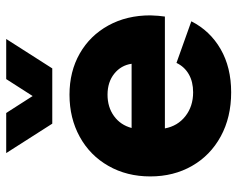

<svg xmlns="http://www.w3.org/2000/svg" viewBox="-94 -672 779 631"><g transform="rotate(-90 295.5 -356.5)"><path d="M31.2 -252Q31.2 -329.1 65.7 -389.6Q100.1 -450.2 161.4 -483.9Q222.7 -517.6 299.8 -517.6Q376 -517.6 435.1 -483.9Q494.1 -450.2 527.3 -389.9Q560.5 -329.6 560.5 -252Q559.6 -223.6 556.6 -204.1H189Q196.8 -162.1 229.2 -136.7Q261.7 -111.3 307.6 -111.3Q342.3 -111.3 366.9 -125.5Q391.6 -139.6 404.3 -166L541 -117.2Q509.8 -55.7 449.7 -21Q389.6 13.7 307.6 13.7Q225.6 13.7 162.8 -20.5Q100.1 -54.7 65.7 -115Q31.2 -175.3 31.2 -252ZM401.4 -313.5Q396.5 -348.1 368.9 -370.4Q341.3 -392.6 299.8 -392.6Q258.8 -392.6 229.5 -371.3Q200.2 -350.1 190.4 -313.5ZM239.7 -725.6 295.4 -638.7 351.1 -725.6H482.9L386.2 -574.2H204.6L107.9 -725.6Z"/></g></svg>

Font: Wanted Sans ExtraBold
Style: Regular
Weight: 800
Designer: Original Design by Kil Hyung-jin and Kang Hanbin, Wanted Lab, Inc; Hangeul from Source Han Sans by Jang Soo-young and Ka
Foundry: Wanted Lab, Inc.
Version: Version 1.003